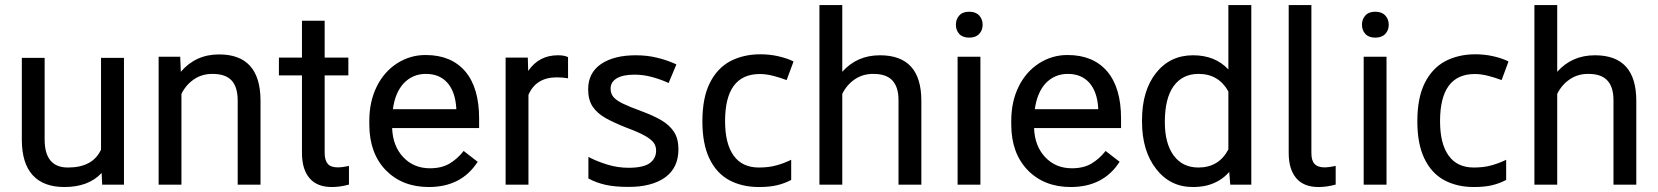

<svg xmlns="http://www.w3.org/2000/svg" viewBox="-20 -731 6564 760"><path d="M384.3 -2 382.3 -46.4Q330.6 9.3 234.9 9.3Q152.3 9.3 109.4 -37.6Q66.9 -84.5 66.4 -175.8V-499.5V-502H68.8H154.3H156.7V-499.5V-178.7Q156.7 -67.9 249 -67.9Q347.2 -67.9 379.9 -138.7V-499.5V-502H382.3H468.3H470.7V-499.5V-2V0H468.3H386.2H384.3Z M693.4 -506.3V-504.4L695.8 -446.8Q754.4 -515.6 847.2 -515.6Q1010.3 -515.6 1011.2 -334V-2V0H1009.3H923.3H920.9V-2V-334.5Q920.4 -387.7 896.2 -413.1Q872.1 -438.5 820.8 -438.5Q778.8 -438.5 747.1 -416.5Q715.8 -395 698.2 -359.4V-2V0H695.8H609.9H607.9V-2V-503.9V-506.3H609.9H691.4Z M1265.1 -648.9V-646.5V-502.9H1356.9H1358.9V-500.5V-435.1V-432.6H1356.9H1265.1V-126Q1265.1 -97.2 1277.3 -82.5Q1289.1 -68.4 1318.4 -68.4Q1318.4 -68.4 1318.8 -68.4Q1333 -68.4 1358.9 -73.7L1361.3 -74.7V-71.8V-2V-0.5L1359.9 0Q1325.7 9.3 1293.5 9.3Q1234.9 9.3 1205.1 -25.9Q1175.3 -61 1175.3 -125.5V-432.6H1085.9H1084V-434.6V-500.5V-502.9H1085.9H1175.3V-646.5V-648.9H1177.2H1263.2Z M1786.1 -298.8V-303.2Q1782.2 -367.7 1751 -403.3Q1719.7 -438.5 1665.5 -438.5Q1613.8 -438.5 1578.1 -401.4Q1543.9 -364.3 1535.2 -298.8ZM1869.6 -88.9Q1805.7 9.3 1677.2 9.3Q1572.3 9.3 1506.8 -57.6Q1442.4 -124.5 1441.9 -236.8V-252.9Q1441.9 -328.1 1470.7 -387.2Q1499.5 -446.3 1551.3 -480Q1604 -513.7 1665.5 -513.2Q1766.1 -513.2 1821.8 -448.2Q1876.5 -383.3 1876.5 -262.2V-226.6V-224.1H1874.5H1532.2Q1534.7 -153.3 1575.7 -109.4Q1617.2 -64.9 1682.1 -64.9Q1728 -64.9 1759.3 -83.5Q1790.5 -102.1 1814 -131.8L1815.4 -133.8L1816.9 -132.3L1869.1 -91.8L1871.1 -90.3Z M2228.5 -420.9 2226.1 -421.4Q2206.5 -424.8 2185.1 -424.8Q2184.6 -424.8 2184.1 -424.8Q2101.6 -424.8 2071.8 -355.5V-2V0H2069.3H1983.4H1981.4V-2V-501V-502.9H1983.4H2067.4H2069.3V-501L2070.8 -450.2Q2113.3 -512.2 2188 -512.2H2188.5Q2213.9 -512.2 2227.1 -505.4L2228.5 -504.9V-503.4V-423.8Z M2598.1 -254.9Q2630.4 -235.8 2647.9 -209Q2665.5 -181.6 2665.5 -140.6Q2665.5 -66.9 2612.8 -28.8Q2586.4 -9.8 2549.8 -0.5Q2512.7 9.3 2466.3 8.8Q2414.1 8.8 2376.5 0.5Q2338.9 -8.3 2311.5 -23.4L2310.1 -24.4L2309.1 -24.9V-25.9V-27.3V-102.5V-106.4V-109.9L2312.5 -108.4L2315.9 -106.4Q2344.7 -91.8 2385.3 -79.1Q2425.8 -66.9 2468.3 -66.9Q2526.4 -66.9 2552.2 -85.4Q2577.1 -104 2577.1 -134.8Q2577.1 -151.9 2567.9 -165.5Q2558.1 -179.2 2533.2 -193.4Q2507.3 -208 2458.5 -226.1Q2411.6 -244.6 2377.9 -263.2Q2344.2 -282.2 2326.2 -308.6Q2308.1 -335.4 2308.1 -377.4Q2308.1 -442.4 2358.9 -477.5Q2410.2 -512.2 2496.6 -512.2Q2542.5 -512.2 2581.5 -502.4Q2619.6 -493.2 2653.3 -478L2655.3 -477.1L2657.2 -476.1L2656.7 -474.1L2655.8 -472.2L2628.4 -406.7L2627.4 -404.3L2627 -402.3L2624.5 -403.3L2622.6 -404.3Q2592.8 -417.5 2560.1 -426.3Q2526.4 -435.5 2491.7 -435.5Q2444.8 -435.5 2420.4 -420.4Q2397 -405.8 2397 -380.4Q2397 -360.8 2407.7 -347.7Q2418.9 -334 2444.8 -321.3Q2471.7 -308.1 2519 -291Q2566.4 -273.4 2598.1 -254.9Z M3110.4 -18.1Q3085.4 -4.9 3055.9 2.2Q3026.4 9.3 2983.9 9.3Q2917 9.3 2866.2 -18.1Q2815.9 -45.4 2788.1 -103.5Q2760.3 -161.1 2760.3 -250.5Q2760.3 -343.8 2789.6 -402.3Q2818.8 -460.9 2870.6 -488.8Q2923.3 -516.1 2989.7 -516.1Q3027.3 -516.1 3062 -508.1Q3096.7 -500 3118.7 -488.8L3119.1 -488.3L3121.1 -487.3L3120.1 -485.8V-484.9L3094.7 -416.5L3094.2 -416L3093.8 -414.1L3091.8 -414.6L3090.8 -415Q3069.3 -423.3 3041 -430.7Q3012.7 -438 2987.8 -438Q2850.1 -438 2850.1 -251.5Q2850.1 -161.6 2884.3 -114.7Q2918 -67.9 2983.9 -67.9Q3022.5 -67.9 3052.7 -76.2Q3082.5 -84.5 3107.9 -96.7L3108.9 -97.2L3111.8 -98.6V-95.2V-93.8V-21V-19Z M3314 -710.9ZM3314 -710.9V-446.8Q3372.1 -512.2 3462.9 -512.2Q3462.9 -512.2 3463.4 -512.2Q3627 -512.2 3627 -332V-2V0H3625H3539.1H3536.6V-2V-334.5Q3536.6 -387.2 3511.7 -413.1Q3487.8 -438.5 3437 -438.5Q3436.5 -438.5 3436.5 -438.5H3436Q3394.5 -438.5 3362.8 -416.5Q3331.5 -395 3314 -359.4V-2V0H3311.5H3225.6H3223.6V-2V-710.9Z M3776.9 -669.4Q3790 -684.6 3816.2 -684.6Q3842.3 -684.6 3856 -669.7Q3869.6 -654.8 3869.6 -633.1Q3869.6 -611.3 3856 -596.7Q3842.3 -582 3816.4 -582Q3790.5 -582 3777.1 -596.7Q3763.7 -611.3 3763.7 -633.1Q3763.7 -654.8 3776.9 -669.4ZM3860.8 0H3858.4H3772.9H3770.5V-2V-503.9V-506.3H3772.9H3858.4H3860.8V-503.9V-2Z M4327.1 -298.8V-303.2Q4323.2 -367.7 4292 -403.3Q4260.7 -438.5 4206.5 -438.5Q4154.8 -438.5 4119.1 -401.4Q4085 -364.3 4076.2 -298.8ZM4410.6 -88.9Q4346.7 9.3 4218.3 9.3Q4113.3 9.3 4047.9 -57.6Q3983.4 -124.5 3982.9 -236.8V-252.9Q3982.9 -328.1 4011.7 -387.2Q4040.5 -446.3 4092.3 -480Q4145 -513.7 4206.5 -513.2Q4307.1 -513.2 4362.8 -448.2Q4417.5 -383.3 4417.5 -262.2V-226.6V-224.1H4415.5H4073.2Q4075.7 -153.3 4116.7 -109.4Q4158.2 -64.9 4223.1 -64.9Q4269 -64.9 4300.3 -83.5Q4331.5 -102.1 4355 -131.8L4356.4 -133.8L4357.9 -132.3L4410.2 -91.8L4412.1 -90.3Z M4933.1 -710.9ZM4626 -390.6Q4590.8 -342.3 4590.8 -247.6Q4590.8 -163.1 4626 -115.2Q4661.1 -67.9 4723.6 -67.9Q4804.7 -67.9 4842.3 -139.6V-369.1Q4803.7 -438.5 4724.1 -438.5Q4661.1 -438.5 4626 -390.6ZM4933.1 -710.9V-2V0H4930.7H4851.6H4849.6V-2L4845.7 -50.3Q4828.1 -30.3 4806.2 -17.1Q4784.2 -3.9 4758.3 2.9Q4731.9 9.3 4701.7 9.3Q4611.8 9.3 4556.2 -62.5Q4500.5 -134.3 4500.5 -249V-255.9Q4500.5 -371.6 4555.7 -441.9Q4611.3 -512.2 4702.6 -512.2Q4790 -512.2 4842.3 -456.1V-710.9Z M5170.9 -710.9ZM5081.1 -710.9ZM5170.9 -710.9V-126Q5170.9 -95.2 5183.1 -82.5Q5195.8 -68.4 5224.1 -68.4Q5224.1 -68.4 5224.6 -68.4Q5238.8 -68.4 5264.6 -73.7L5267.1 -74.7V-71.8V-2V-0.5L5265.6 0Q5231.4 9.3 5199.2 9.3Q5140.6 9.3 5110.8 -25.9Q5081.1 -61 5081.1 -125.5V-710.9Z M5384.3 -669.4Q5397.5 -684.6 5423.6 -684.6Q5449.7 -684.6 5463.4 -669.7Q5477.1 -654.8 5477.1 -633.1Q5477.1 -611.3 5463.4 -596.7Q5449.7 -582 5423.8 -582Q5397.9 -582 5384.5 -596.7Q5371.1 -611.3 5371.1 -633.1Q5371.1 -654.8 5384.3 -669.4ZM5468.3 0H5465.8H5380.4H5377.9V-2V-503.9V-506.3H5380.4H5465.8H5468.3V-503.9V-2Z M5940.4 -18.1Q5915.5 -4.9 5886 2.2Q5856.4 9.3 5814 9.3Q5747.1 9.3 5696.3 -18.1Q5646 -45.4 5618.2 -103.5Q5590.3 -161.1 5590.3 -250.5Q5590.3 -343.8 5619.6 -402.3Q5648.9 -460.9 5700.7 -488.8Q5753.4 -516.1 5819.8 -516.1Q5857.4 -516.1 5892.1 -508.1Q5926.8 -500 5948.7 -488.8L5949.2 -488.3L5951.2 -487.3L5950.2 -485.8V-484.9L5924.8 -416.5L5924.3 -416L5923.8 -414.1L5921.9 -414.6L5920.9 -415Q5899.4 -423.3 5871.1 -430.7Q5842.8 -438 5817.9 -438Q5680.2 -438 5680.2 -251.5Q5680.2 -161.6 5714.4 -114.7Q5748 -67.9 5814 -67.9Q5852.5 -67.9 5882.8 -76.2Q5912.6 -84.5 5938 -96.7L5939 -97.2L5941.9 -98.6V-95.2V-93.8V-21V-19Z M6144 -710.9ZM6144 -710.9V-446.8Q6202.1 -512.2 6293 -512.2Q6293 -512.2 6293.5 -512.2Q6457 -512.2 6457 -332V-2V0H6455.1H6369.1H6366.7V-2V-334.5Q6366.7 -387.2 6341.8 -413.1Q6317.9 -438.5 6267.1 -438.5Q6266.6 -438.5 6266.6 -438.5H6266.1Q6224.6 -438.5 6192.9 -416.5Q6161.6 -395 6144 -359.4V-2V0H6141.6H6055.7H6053.7V-2V-710.9Z"/></svg>

Font: MAUL
Style: Regular
Weight: 400
Designer: MAUL
Version: Version 1.0; 2020; ttfautohint (v1.8.3)